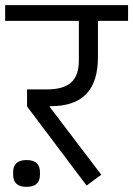

<svg xmlns="http://www.w3.org/2000/svg" viewBox="-40 -718 517 745"><path d="M63 7C100 7 115 -11 115 -40V-50C115 -79 100 -97 63 -97C26 -97 11 -79 11 -50V-40C11 -11 26 7 63 7ZM296 2 353 -40 153 -303V-306H157C285 -306 340 -374 340 -496V-637H457V-698H-20V-637H266V-484C266 -407 230 -371 140 -371H65V-305Z"/></svg>

Font: IBM Plex Devanagari
Style: Regular
Weight: 400
Designer: Mike Abbink, Paul van der Laan, Pieter van Rosmalen, Erin McLaughlin
Foundry: Bold Monday
Version: Version 1.0